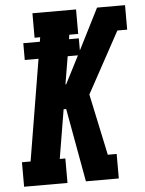

<svg xmlns="http://www.w3.org/2000/svg" viewBox="-53 -778 619 820"><g transform="rotate(-5 257.0 -367.5)"><path d="M17 0V-105H54L126 -539H67V-611H138L141 -630H117V-735H304V-630H266L263 -611H305V-559L394 -735H514V-630H472L329 -368L385 -105H423V0H282L225 -315H214L179 -105H203V0ZM234 -420 295 -539H251L231 -420Z"/></g></svg>

Font: Iosevka Slab Extrabold
Style: Italic
Weight: 800
Italic angle: -9°
Monospace: yes
Designer: Belleve Invis
Foundry: Belleve Invis
Version: Version 11.1.0; ttfautohint (v1.8.3)